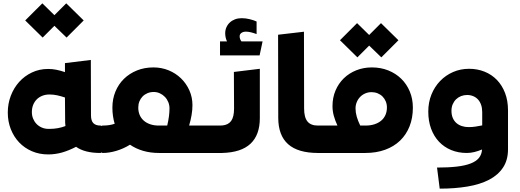

<svg xmlns="http://www.w3.org/2000/svg" viewBox="-20 -921 3130 1156"><path d="M378.9 -900.9 483.9 -797.9 380.9 -694.8 307.6 -765.6 236.8 -694.8 131.8 -797.9 234.9 -900.9 307.6 -829.6ZM584 -165Q593.8 -165 593.8 -154.8V-11.2Q593.8 -6.3 591.1 -3.2Q588.4 0 584 0Q490.2 0 438 -37.1Q392.6 -13.7 352.1 -2.4Q311.5 8.8 270 8.8Q216.8 8.8 172.1 -10.5Q127.4 -29.8 95.2 -63.7Q63 -97.7 44.9 -143.8Q26.9 -189.9 26.9 -243.2Q26.9 -296.4 44.9 -344Q63 -391.6 95.2 -427.5Q127.4 -463.4 172.1 -484.6Q216.8 -505.9 270 -505.9Q294.9 -505.9 319.3 -501Q343.8 -496.1 371.1 -486.8V-541L526.9 -560.1L527.8 -227.1Q527.8 -193.8 542.2 -179.4Q556.6 -165 584 -165ZM270 -145H278.3Q330.1 -145 374 -162.1Q372.6 -171.9 372.3 -182.9Q372.1 -193.8 372.1 -205.1L371.1 -334Q346.7 -342.3 324 -347.2Q301.3 -352.1 277.8 -352.1Q253.9 -352.1 234.4 -344.2Q214.8 -336.4 200.9 -322.3Q187 -308.1 179.4 -288.8Q171.9 -269.5 171.9 -246.1Q171.9 -225.1 179.2 -207Q186.5 -189 199.5 -175.3Q212.4 -161.6 230.5 -153.6Q248.5 -145.5 270 -145Z M1172.9 -165Q1182.6 -165 1182.6 -154.8V-11.2Q1182.6 0 1172.9 0H937.5Q885.7 0 841.6 -12.9Q797.4 -25.9 762.7 -49.8Q724.1 -25.9 680.9 -12.9Q637.7 0 598.6 0Q594.2 0 591.6 -3.2Q588.9 -6.3 588.9 -11.2V-154.8Q588.9 -165 598.6 -165Q619.1 -165 637 -167.7Q654.8 -170.4 670.4 -175.8Q663.6 -198.7 660.2 -222.7Q656.7 -246.6 656.7 -272.9Q656.7 -325.2 675 -369.6Q693.4 -414.1 726.3 -446.3Q759.3 -478.5 804.4 -496.8Q849.6 -515.1 903.8 -515.1Q952.6 -515.1 995.4 -497.6Q1038.1 -480 1069.8 -449.2Q1101.6 -418.5 1120.1 -377Q1138.7 -335.4 1138.7 -288.1Q1138.7 -258.8 1133.5 -228.5Q1128.4 -198.2 1118.7 -165ZM986.8 -165Q994.1 -195.8 997.3 -221.4Q1000.5 -247.1 1000.5 -268.1Q1000.5 -288.1 993.2 -306.2Q985.8 -324.2 972.9 -337.6Q960 -351.1 942.6 -359.1Q925.3 -367.2 905.8 -367.2Q885.3 -367.2 868.2 -360.1Q851.1 -353 838.6 -340.3Q826.2 -327.6 819.3 -310.5Q812.5 -293.5 812.5 -272.9Q812.5 -249 820.8 -229.2Q829.1 -209.5 845.2 -195.1Q861.3 -180.7 884.3 -172.9Q907.2 -165 936.5 -165Z M1422.9 -702.6Q1422.9 -685.5 1433.6 -671.9H1561L1543 -587.4H1304.7V-671.9H1346.7Q1335.9 -694.8 1335.9 -720.7Q1335.9 -740.2 1343.3 -756.8Q1350.6 -773.4 1363.8 -785.6Q1377 -797.9 1395 -804.7Q1413.1 -811.5 1434.6 -811.5Q1459.5 -811.5 1483.9 -805.4Q1508.3 -799.3 1524.9 -791.5V-715.8Q1485.8 -730.5 1460.9 -730.5Q1444.3 -730.5 1433.6 -722.9Q1422.9 -715.3 1422.9 -702.6ZM1168.9 0Q1164.6 0 1161.9 -3.2Q1159.2 -6.3 1159.2 -11.2L1161.1 -154.8Q1161.1 -165 1170.9 -165Q1171.9 -165 1182.9 -165Q1193.8 -165 1210 -165Q1226.1 -165 1244.4 -165Q1262.7 -165 1278.8 -165Q1294.9 -165 1305.7 -165.3Q1316.4 -165.5 1317.4 -165.5Q1354 -168.5 1371.6 -192.6Q1389.2 -216.8 1389.2 -267.1L1388.2 -487.8L1544.4 -506.8V-210Q1544.4 -108.4 1488.3 -55.7Q1432.1 -2.9 1317.4 0Z M1905.3 -11.2Q1905.3 -6.3 1902.3 -3.2Q1899.4 0 1895 0Q1773.9 0 1714.6 -53Q1655.3 -106 1655.3 -211.9L1654.3 -711.9L1810.1 -730L1811 -268.1Q1811 -214.4 1831.1 -189.7Q1851.1 -165 1894 -165Q1898.4 -165 1901.4 -162.4Q1904.3 -159.7 1904.3 -154.8Z M2273.9 -781.7 2378.9 -678.7 2275.9 -575.7 2202.6 -646.5 2131.8 -575.7 2026.9 -678.7 2129.9 -781.7 2202.6 -710.4ZM2218.8 -515.1Q2272.5 -515.1 2317.6 -497.1Q2362.8 -479 2395.8 -446.8Q2428.7 -414.6 2447.3 -370.1Q2465.8 -325.7 2465.8 -272.9Q2465.8 -210.4 2445.8 -160.2Q2425.8 -109.9 2388.7 -74.2Q2351.6 -38.6 2298.6 -19.3Q2245.6 0 2179.7 0H1891.1Q1881.3 0 1881.3 -11.2V-154.8Q1881.3 -165 1891.1 -165H2011.7Q1997.6 -195.3 1989.7 -224.1Q1981.9 -252.9 1981.9 -282.2Q1981.9 -333 2000 -375.7Q2018.1 -418.5 2050 -449.5Q2082 -480.5 2125.2 -497.8Q2168.5 -515.1 2218.8 -515.1ZM2180.7 -165Q2210.9 -165 2234.9 -172.9Q2258.8 -180.7 2275.4 -194.8Q2292 -209 2300.8 -229Q2309.6 -249 2309.6 -273.9Q2309.6 -293.9 2302.5 -310.8Q2295.4 -327.6 2283 -340.1Q2270.5 -352.5 2253.4 -359.4Q2236.3 -366.2 2216.8 -366.2Q2196.8 -366.2 2179.2 -358.6Q2161.6 -351.1 2148.7 -337.9Q2135.7 -324.7 2128.2 -306.6Q2120.6 -288.6 2120.6 -268.1Q2120.6 -243.7 2127.9 -218.3Q2135.3 -192.9 2148.9 -165Z M2804.2 -506.8Q2854.5 -506.8 2897.5 -489.5Q2940.4 -472.2 2971.7 -439.9Q3002.9 -407.7 3020.8 -361.3Q3038.6 -314.9 3038.6 -256.8V-22Q3038.6 43 3008.5 88.1Q2978.5 133.3 2924.3 161.4Q2870.1 189.5 2794.4 202.1Q2718.8 214.8 2627.4 214.8L2611.3 87.9Q2680.2 87.9 2730.5 82Q2780.8 76.2 2814 63.2Q2847.2 50.3 2863.8 29.5Q2880.4 8.8 2882.3 -21Q2858.9 -11.2 2835.9 -5.6Q2813 0 2790.5 0Q2739.3 0 2696.5 -17.6Q2653.8 -35.2 2623 -67.9Q2592.3 -100.6 2575.4 -146.5Q2558.6 -192.4 2558.6 -249Q2558.6 -304.7 2577.6 -351.8Q2596.7 -398.9 2629.9 -433.3Q2663.1 -467.8 2707.8 -487.3Q2752.4 -506.8 2804.2 -506.8ZM2698.2 -253.9Q2698.2 -229 2706.3 -210.4Q2714.4 -191.9 2728.5 -179.7Q2742.7 -167.5 2762.2 -161.6Q2779.8 -155.8 2800.8 -155.8H2804.2Q2822.8 -155.8 2842.5 -158.7Q2862.3 -161.6 2883.3 -166V-246.1Q2883.3 -270.5 2876.7 -289.6Q2870.1 -308.6 2858.2 -321.8Q2846.2 -335 2829.3 -342Q2812.5 -349.1 2792.5 -349.1Q2773.4 -349.1 2756.3 -342.5Q2739.3 -335.9 2726.3 -323.5Q2713.4 -311 2705.8 -293.5Q2698.2 -275.9 2698.2 -253.9Z"/></svg>

Font: DimaExpo
Style: Bold
Weight: 700
Width: 6
Designer: R.Balvardi
Foundry: Dima Software Group
Version: Version 1.00;June 11, 2019;FontCreator 11.5.0.2427 64-bit